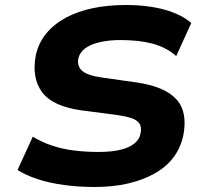

<svg xmlns="http://www.w3.org/2000/svg" viewBox="-20 -736 811 767"><path d="M357 11Q294 11 235.5 3Q177 -5 130 -20.5Q83 -36 50 -57L111 -190Q145 -169 186 -155Q227 -141 274.5 -135Q322 -129 374 -129Q425 -129 460.5 -137.5Q496 -146 516.5 -162.5Q537 -179 541 -201Q547 -228 537 -242.5Q527 -257 504 -264.5Q481 -272 445 -277L306 -295Q190 -311 148 -368Q106 -425 123 -515Q134 -565 165 -602.5Q196 -640 243.5 -665.5Q291 -691 351.5 -703.5Q412 -716 482 -716Q571 -716 638.5 -697Q706 -678 744 -644L684 -512Q644 -547 590 -561.5Q536 -576 461 -576Q415 -576 378.5 -567.5Q342 -559 320.5 -543Q299 -527 293 -503Q287 -471 309 -452.5Q331 -434 389 -426L523 -407Q637 -391 684 -340Q731 -289 712 -194Q701 -144 672 -106Q643 -68 596 -42Q549 -16 489.5 -2.5Q430 11 357 11Z"/></svg>

Font: Nunito Sans 7pt SemiExpanded ExtraBold
Style: Italic
Weight: 800
Width: 6
Italic angle: -9°
Designer: Vernon Adams
Foundry: Vernon Adams
Version: Version 3.101;gftools[0.9.27]